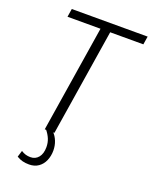

<svg xmlns="http://www.w3.org/2000/svg" viewBox="-167 -790 871 1099"><g transform="rotate(20 268.5 -240.0)"><path d="M73 200 85 161Q99 170 112.5 174Q126 178 142 178Q172 178 190.5 155.5Q209 133 209 93Q209 66 199.5 43Q190 20 172 -2L214 -3Q232 15 242.5 41.5Q253 68 253 98Q253 131 241 159Q229 187 205.5 203.5Q182 220 149 220Q127 220 109 215.5Q91 211 73 200ZM529 -650H327L224 0H165L268 -650H67L75 -700H537Z"/></g></svg>

Font: Georama ExtraCondensed Thin Light
Style: Italic
Weight: 300
Italic angle: -9°
Version: Version 1.001